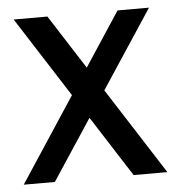

<svg xmlns="http://www.w3.org/2000/svg" viewBox="-43 -537 531 578"><g transform="rotate(-5 223.0 -248.0)"><path d="M121 -497 440 1H338L19 -497ZM333 -497H428L100 1H6Z"/></g></svg>

Font: Rosario Medium
Style: Regular
Weight: 500
Version: Version 1.201